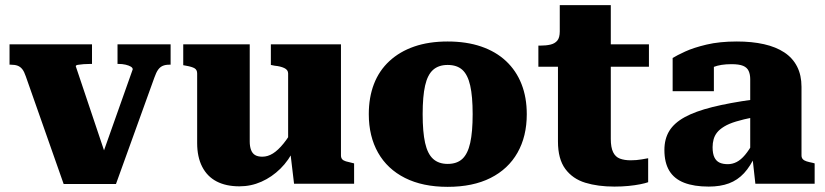

<svg xmlns="http://www.w3.org/2000/svg" viewBox="-20 -713 3201 745"><path d="M495 -444Q495 -450 487.5 -454.5Q480 -459 467.5 -462Q455 -465 439 -465H436V-541H642V-462H637Q622 -462 611.5 -457.5Q601 -453 593.5 -442.5Q586 -432 579 -412L430 1H227L80 -417Q74 -435 66.5 -444.5Q59 -454 48.5 -458Q38 -462 22 -462H17V-541H337V-465H332Q318 -465 304.5 -464Q291 -463 282.5 -461.5Q274 -460 274 -456L405 -66L377 -111Z M949 -541V-164Q949 -145 954 -131.5Q959 -118 969.5 -111.5Q980 -105 998 -105Q1019 -105 1039 -117.5Q1059 -130 1080.5 -156.5Q1102 -183 1125 -225L1122 -136Q1101 -91 1068 -58.5Q1035 -26 994.5 -8Q954 10 909 10Q857 10 820.5 -9Q784 -28 764.5 -66Q745 -104 745 -158V-428Q745 -442 735 -448Q725 -454 702 -458L691 -460V-541ZM1303 -541V-110Q1303 -101 1307.5 -95.5Q1312 -90 1322 -87Q1332 -84 1346 -81L1354 -79V0H1121L1106 -126L1098 -132V-428Q1098 -442 1083 -449Q1068 -456 1046 -458L1031 -461V-541Z M2024 -270Q2024 -184 1988 -120.5Q1952 -57 1883.5 -22.5Q1815 12 1717 12Q1620 12 1551.5 -22.5Q1483 -57 1447 -120.5Q1411 -184 1411 -270Q1411 -335 1431 -387Q1451 -439 1491 -476Q1531 -513 1587.5 -532.5Q1644 -552 1717 -552Q1790 -552 1847 -532.5Q1904 -513 1943.5 -476Q1983 -439 2003.5 -387Q2024 -335 2024 -270ZM1620 -270Q1620 -201 1629.5 -158.5Q1639 -116 1660.5 -96.5Q1682 -77 1717 -77Q1753 -77 1774 -96.5Q1795 -116 1804.5 -158.5Q1814 -201 1814 -270Q1814 -339 1804.5 -381Q1795 -423 1774 -442Q1753 -461 1717 -461Q1682 -461 1660.5 -442Q1639 -423 1629.5 -381Q1620 -339 1620 -270Z M2069 -454V-536H2076Q2099 -536 2116 -540Q2133 -544 2142.5 -555.5Q2152 -567 2152 -591L2269 -541H2498V-454ZM2350 -174Q2350 -141 2359 -122.5Q2368 -104 2385.5 -97.5Q2403 -91 2427 -91Q2450 -91 2469.5 -94.5Q2489 -98 2495 -99V-6Q2484 -2 2464 2Q2444 6 2418.5 8.5Q2393 11 2364 11Q2300 11 2251 -4Q2202 -19 2173.5 -57.5Q2145 -96 2145 -164V-522L2152 -530V-693H2350Z M2904 -327V-258Q2864 -250 2836 -241.5Q2808 -233 2790 -222Q2772 -211 2762.5 -199Q2753 -187 2749 -172.5Q2745 -158 2745 -142Q2745 -117 2752 -102.5Q2759 -88 2772 -82Q2785 -76 2804 -76Q2822 -76 2838.5 -84.5Q2855 -93 2871 -112Q2887 -131 2904 -162L2912 -112Q2892 -68 2867 -41Q2842 -14 2808.5 -1.5Q2775 11 2730 11Q2673 11 2634.5 -4Q2596 -19 2577 -50.5Q2558 -82 2558 -131Q2558 -174 2577 -205Q2596 -236 2637 -258.5Q2678 -281 2744 -297.5Q2810 -314 2904 -327ZM2911 0 2899 -108 2891 -105V-406Q2891 -424 2885 -437.5Q2879 -451 2863.5 -457.5Q2848 -464 2818 -464Q2776 -464 2748.5 -453Q2721 -442 2711 -428Q2701 -433 2699.5 -441Q2698 -449 2703 -457Q2708 -465 2720 -470.5Q2732 -476 2750 -476V-359H2590V-488Q2606 -498 2638.5 -513Q2671 -528 2721.5 -540Q2772 -552 2839 -552Q2898 -552 2944.5 -541.5Q2991 -531 3023.5 -509.5Q3056 -488 3073 -454.5Q3090 -421 3090 -376V-110Q3090 -101 3095 -95.5Q3100 -90 3109.5 -87Q3119 -84 3134 -81L3141 -79V0Z"/></svg>

Font: Roboto Serif 20pt ExtraBold
Style: Regular
Weight: 800
Version: Version 1.008